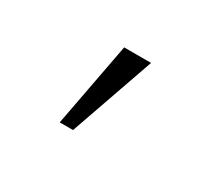

<svg xmlns="http://www.w3.org/2000/svg" viewBox="-65 -232 679 587"><g transform="rotate(30 275.0 61.5)"><path d="M179 210 235 -87H330L226 210Z"/></g></svg>

Font: Lode Dark
Style: Regular
Weight: 400
Monospace: yes
Designer: Belleve Invis
Foundry: Belleve Invis
Version: Version 29.2.0; ttfautohint (v1.8.3)